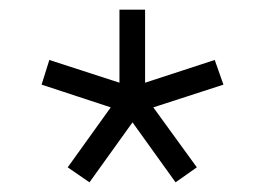

<svg xmlns="http://www.w3.org/2000/svg" viewBox="-20 -720 547 397"><path d="M165 -343 120 -374 209 -498 66 -545 82 -596 227 -549V-700H280V-549L424 -596L442 -545L297 -498L387 -374L343 -343L254 -467Z"/></svg>

Font: Zen Kaku Gothic New
Style: Regular
Weight: 400
Designer: Yoshimichi Ohira
Foundry: Positype
Version: Version 1.001